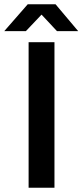

<svg xmlns="http://www.w3.org/2000/svg" viewBox="-58 -886 389 906"><path d="M77 0H199V-687H77ZM-38 -739H64L138 -817L211 -739H311L204 -866H73Z"/></svg>

Font: Ronzino Medium
Style: Regular
Weight: 500
Designer: Nunzio Mazzaferro
Foundry: Collletttivo
Version: Version 1.000;Glyphs 3.3 (3337)